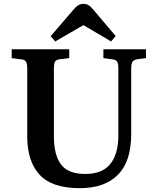

<svg xmlns="http://www.w3.org/2000/svg" viewBox="-20 -967 822 1001"><path d="M396 14Q251 14 186.5 -56Q122 -126 122 -255V-610Q122 -635 115.5 -645.5Q109 -656 88 -658L41 -664V-710H341V-664L291 -658Q273 -656 267 -645.5Q261 -635 261 -608V-257Q261 -158 298.5 -109Q336 -60 425 -60Q513 -60 555 -112Q597 -164 597 -261V-610Q597 -636 590.5 -646Q584 -656 563 -658L519 -664V-710H741V-664L696 -658Q677 -655 670.5 -645Q664 -635 664 -607V-268Q664 -125 594.5 -55.5Q525 14 396 14ZM268 -751 244 -778 365 -919Q377 -933 388.5 -940Q400 -947 416 -947Q430 -947 441.5 -940Q453 -933 468 -915L583 -779L559 -751L415 -836Z"/></svg>

Font: Literata 36pt SemiBold
Style: Regular
Weight: 600
Designer: Latin by Veronika Burian and Jose Scaglione. Greek by Irene Vlachou. Cyrillic by Vera Evstafieva.
Foundry: TypeTogether
Version: Version 3.002